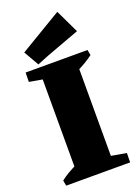

<svg xmlns="http://www.w3.org/2000/svg" viewBox="-170 -993 769 1064"><g transform="rotate(-20 214.0 -461.0)"><path d="M107 0V-666H317V0ZM28 0 22 -32Q43 -49 68 -63.5Q93 -78 121 -91L122 0ZM265 0 268 -79 406 -55 405 0ZM168 -587 30 -611 31 -666H171ZM303 -575 302 -666H396L402 -634Q381 -618 356.5 -603.5Q332 -589 303 -575ZM113 -684 62 -773 311 -922 377 -784Q314 -760 244.5 -735Q175 -710 113 -684Z"/></g></svg>

Font: Eczar ExtraBold
Style: Regular
Weight: 800
Designer: Vaibhav Singh
Foundry: Rosetta Type Foundry
Version: Version 2.000